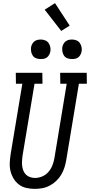

<svg xmlns="http://www.w3.org/2000/svg" viewBox="-20 -1201 576 1229"><path d="M203 8Q175 8 148.5 2Q122 -4 101.5 -19.5Q81 -35 67.5 -57Q54 -79 47.5 -105Q41 -131 42.5 -159Q44 -187 48 -214L123 -665H82L81 -735H251L252 -665H201L124 -203Q122 -186 121 -170Q120 -154 122 -138Q124 -122 130 -107.5Q136 -93 147 -82.5Q158 -72 173 -67Q188 -62 204 -62Q227 -62 250 -71.5Q273 -81 289.5 -100Q306 -119 315 -141.5Q324 -164 328 -187L407 -665H366L365 -735H535L536 -665H485L404 -176Q400 -152 392.5 -128.5Q385 -105 372 -83Q359 -61 340 -43Q321 -25 298.5 -13Q276 -1 251.5 3.5Q227 8 203 8ZM440 -823Q425 -823 411.5 -828Q398 -833 390 -844.5Q382 -856 379.5 -870.5Q377 -885 379 -900Q381 -910 386.5 -920Q392 -930 400.5 -936.5Q409 -943 419.5 -945.5Q430 -948 441 -948Q456 -948 469.5 -942.5Q483 -937 491 -925.5Q499 -914 502 -899.5Q505 -885 502 -870Q500 -860 494.5 -850Q489 -840 480.5 -833.5Q472 -827 461.5 -825Q451 -823 440 -823ZM240 -823Q225 -823 211.5 -828Q198 -833 190 -844.5Q182 -856 179.5 -870.5Q177 -885 179 -900Q181 -910 186.5 -920Q192 -930 200.5 -936.5Q209 -943 219.5 -945.5Q230 -948 241 -948Q256 -948 269.5 -942.5Q283 -937 291 -925.5Q299 -914 302 -899.5Q305 -885 302 -870Q300 -860 294.5 -850Q289 -840 280.5 -833.5Q272 -827 261.5 -825Q251 -823 240 -823ZM372 -1003 266 -1139 332 -1181 426 -1037Z"/></svg>

Font: Iosevka Curly Slab
Style: Italic
Weight: 400
Italic angle: -9°
Monospace: yes
Designer: Belleve Invis
Foundry: Belleve Invis
Version: Version 22.1.2; ttfautohint (v1.8.4)